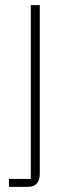

<svg xmlns="http://www.w3.org/2000/svg" viewBox="-20 -528 275 748"><path d="M15 169H100V-508H135V149Q135 200 87 200H15Z"/></svg>

Font: IBM Plex Sans ExtLt
Style: Regular
Weight: 200
Designer: Mike Abbink, Paul van der Laan, Pieter van Rosmalen
Foundry: Bold Monday
Version: Version 3.005